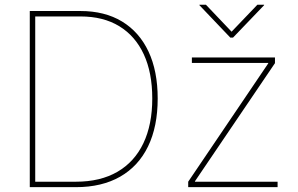

<svg xmlns="http://www.w3.org/2000/svg" viewBox="-20 -773 1231 793"><path d="M293.5 0H114.7V-22.5H293.5Q394.5 -22.5 465.1 -63.5Q535.6 -104.5 572.3 -181.6Q608.9 -258.8 608.9 -366.2Q608.9 -472.7 574 -548.3Q539.1 -624 472.9 -664.6Q406.7 -705.1 312 -705.1H114.7V-727.5H312Q412.6 -727.5 483.9 -684.3Q555.2 -641.1 593.3 -560.3Q631.3 -479.5 631.3 -366.2Q631.3 -250.5 591.6 -168.5Q551.8 -86.4 476.1 -43.2Q400.4 0 293.5 0ZM125.5 -727.5V0H103V-727.5ZM757.3 0V-22.5L1087.9 -511.2V-513.2H772.5V-535.6H1115.7V-512.2L785.2 -24.4V-22.5H1126.5V0ZM830.6 -753.4 936.5 -642.1 1043 -753.4H1070.8V-751.5L942.4 -617.7H931.2L803.7 -751.5V-753.4Z"/></svg>

Font: Inter 20pt Thin
Style: Regular
Weight: 250
Version: Version 4.001;git-66647c0bb